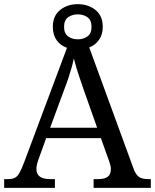

<svg xmlns="http://www.w3.org/2000/svg" viewBox="-20 -903 745 923"><path d="M0 0V-42H19Q39 -42 51 -48Q63 -54 73 -71Q83 -88 95 -120L302 -673Q271 -684 252.5 -709.5Q234 -735 234 -774Q234 -827 269 -855Q304 -883 354 -883Q404 -883 439 -855Q474 -827 474 -774Q474 -737 456 -711.5Q438 -686 409 -675L621 -95Q632 -64 647.5 -53Q663 -42 692 -42H705V0H430V-42H453Q483 -42 498 -53.5Q513 -65 513 -90Q513 -98 511 -107Q509 -116 505 -127L465 -239H202L164 -134Q161 -126 159 -118Q157 -110 156 -103.5Q155 -97 155 -91Q155 -66 171.5 -54Q188 -42 221 -42H244V0ZM221 -289H447L385 -464Q375 -494 365.5 -521Q356 -548 348.5 -573Q341 -598 335 -622Q330 -598 323.5 -575.5Q317 -553 309 -528.5Q301 -504 289 -473ZM354 -714Q381 -714 400.5 -728Q420 -742 420 -774Q420 -806 400.5 -820Q381 -834 354 -834Q327 -834 307.5 -820Q288 -806 288 -774Q288 -742 307.5 -728Q327 -714 354 -714Z"/></svg>

Font: Noto Serif Tamil
Style: Italic
Weight: 400
Italic angle: -12°
Designer: Indian Type Foundry, Tom Grace, and the Monotype Design Team
Foundry: Monotype Imaging Inc.
Version: Version 2.003